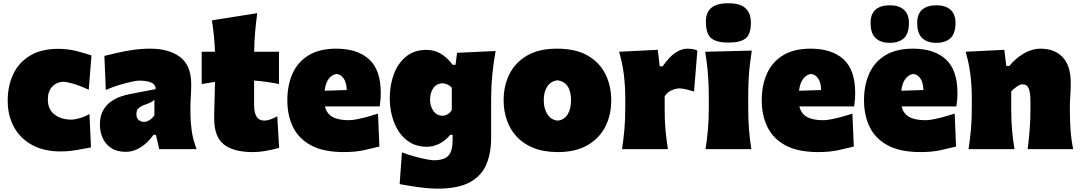

<svg xmlns="http://www.w3.org/2000/svg" viewBox="-20 -898 6512 1156"><path d="M344.2 13.7Q244.1 13.7 172.9 -25.4Q101.6 -64.5 64 -133.3Q26.4 -202.1 26.4 -291.5Q26.4 -381.8 60.1 -452.4Q93.8 -522.9 161.4 -563.5Q229 -604 330.6 -604Q388.2 -604 440.9 -590.6Q493.7 -577.1 530.8 -564L514.2 -357.4Q459 -383.3 418.9 -394.5Q378.9 -405.8 358.9 -405.8Q319.3 -403.3 293.7 -375.7Q268.1 -348.1 268.1 -298.8Q268.1 -241.7 306.2 -210.2Q344.2 -178.7 407.7 -177.7Q427.7 -177.7 459 -186.3Q490.2 -194.8 518.6 -211.4L527.8 -10.3Q492.2 -3.4 442.9 5.1Q393.6 13.7 344.2 13.7Z M737.3 16.1Q684.1 16.1 649.7 -6.6Q615.2 -29.3 598.4 -66.7Q581.5 -104 581.5 -147.5Q581.5 -198.7 600.3 -232.4Q619.1 -266.1 647.7 -286.1Q676.3 -306.2 707 -316.7Q737.8 -327.1 761.2 -331.5L917 -361.3Q919.9 -412.6 815.4 -412.6Q802.2 -412.6 768.3 -405Q734.4 -397.5 693.1 -384.8Q651.9 -372.1 617.2 -356.4L608.4 -561.5Q638.2 -568.8 682.1 -579.1Q726.1 -589.4 778.3 -597.2Q830.6 -605 884.3 -605Q998 -605 1064.7 -554.4Q1131.3 -503.9 1131.3 -390.1Q1131.3 -360.4 1128.9 -318.8Q1126.5 -277.3 1126.5 -248V-216.3Q1126.5 -168 1133.8 -113.8Q1141.1 -59.6 1163.6 0H938.5L918.9 -86.4H903.8Q887.2 -61.5 861.8 -37.8Q836.4 -14.2 804.7 1Q772.9 16.1 737.3 16.1ZM847.2 -164.1Q862.8 -164.1 880.1 -175Q897.5 -186 909.7 -204.1V-297.4Q901.9 -289.6 890.1 -283Q878.4 -276.4 851.1 -267.1Q833 -261.2 817.1 -249Q801.3 -236.8 801.3 -210.9Q801.3 -186 815.7 -175Q830.1 -164.1 847.2 -164.1Z M1501.5 17.6Q1388.2 17.6 1328.9 -27.3Q1269.5 -72.3 1269.5 -186Q1269.5 -228 1271.5 -278.6Q1273.4 -329.1 1274.4 -404.8L1194.3 -392.1V-586.4H1274.4Q1272.5 -638.2 1267.8 -683.1Q1263.2 -728 1255.9 -775.4L1528.8 -818.8Q1521 -759.8 1516.1 -705.3Q1511.2 -650.9 1510.3 -586.4H1659.7V-392.1Q1622.1 -399.9 1584.2 -405Q1546.4 -410.2 1509.8 -413.1V-266.6Q1509.8 -220.7 1524.4 -196.3Q1539.1 -171.9 1572.3 -171.9Q1587.9 -171.9 1608.2 -179Q1628.4 -186 1649.4 -197.8L1660.6 -7.8Q1634.8 0 1589.1 8.8Q1543.5 17.6 1501.5 17.6Z M2049.3 17.6Q1928.7 17.6 1854 -22.2Q1779.3 -62 1744.6 -132.3Q1710 -202.6 1710 -293.9Q1710 -385.3 1741.5 -455.3Q1772.9 -525.4 1838.4 -565.2Q1903.8 -605 2004.4 -605Q2131.8 -605 2202.1 -541Q2272.5 -477.1 2272.5 -338.4Q2272.5 -313.5 2270.5 -294.7Q2268.6 -275.9 2266.1 -257.3H1936.5Q1945.3 -216.3 1980 -195.3Q2014.6 -174.3 2080.6 -174.3Q2099.6 -174.3 2129.9 -180.2Q2160.2 -186 2193.8 -195.3Q2227.5 -204.6 2255.9 -213.9L2264.2 -15.6Q2226.1 -6.3 2174.1 5.6Q2122.1 17.6 2049.3 17.6ZM2067.4 -356Q2066.9 -400.4 2049.3 -425.5Q2031.7 -450.7 2006.8 -452.6Q1980.5 -449.7 1960.2 -424.6Q1939.9 -399.4 1934.6 -351.6Z M2614.7 237.8Q2575.7 237.8 2532 232.9Q2488.3 228 2449.7 221.4Q2411.1 214.8 2386.2 210.4L2399.9 19.5Q2433.1 32.2 2472.4 43.2Q2511.7 54.2 2544.7 60.5Q2577.6 66.9 2590.3 66.9Q2656.2 66.9 2680.7 38.1Q2705.1 9.3 2705.1 -52.7V-86.4H2691.4Q2658.7 -48.3 2622.3 -31.2Q2585.9 -14.2 2550.3 -14.2Q2493.2 -14.2 2450.9 -39.1Q2408.7 -64 2381.1 -106Q2353.5 -147.9 2340.1 -200.2Q2326.7 -252.4 2326.7 -307.1Q2326.7 -384.8 2351.1 -450.9Q2375.5 -517.1 2424.8 -557.4Q2474.1 -597.7 2548.8 -597.7Q2638.7 -597.7 2705.1 -507.8H2722.7L2731.9 -580.1L2963.9 -590.8Q2950.7 -517.1 2943.8 -446.3Q2937 -375.5 2937 -305.2V-66.4Q2937 23.4 2908.2 92Q2879.4 160.6 2809.1 199.2Q2738.8 237.8 2614.7 237.8ZM2643.6 -200.7Q2682.6 -204.1 2700.2 -236.3V-370.1Q2676.8 -395 2643.6 -396.5Q2606.4 -394.5 2587.9 -366Q2569.3 -337.4 2569.3 -297.9Q2569.3 -260.7 2588.1 -231.9Q2606.9 -203.1 2643.6 -200.7Z M3339.4 17.6Q3252.9 17.6 3190.9 -7.8Q3128.9 -33.2 3089.4 -76.9Q3049.8 -120.6 3031 -176.5Q3012.2 -232.4 3012.2 -293.9Q3012.2 -381.8 3047.4 -452.1Q3082.5 -522.5 3153.8 -563.7Q3225.1 -605 3334 -605Q3445.8 -605 3518.1 -563.5Q3590.3 -522 3625.2 -451.4Q3660.2 -380.9 3660.2 -293.9Q3660.2 -204.1 3623.5 -133.8Q3586.9 -63.5 3515.6 -22.9Q3444.3 17.6 3339.4 17.6ZM3337.9 -171.9Q3376.5 -175.3 3397.2 -208.5Q3418 -241.7 3418 -293.9Q3418 -401.4 3337.9 -414.6Q3297.4 -410.2 3275.6 -378.2Q3253.9 -346.2 3253.9 -293.9Q3253.9 -244.1 3276.1 -209.7Q3298.3 -175.3 3337.9 -171.9Z M3725.1 0Q3734.4 -61 3739.5 -119.1Q3744.6 -177.2 3744.6 -250.5V-308.6Q3744.6 -377 3736.6 -445.6Q3728.5 -514.2 3707.5 -586.4L3940.4 -598.1L3952.1 -499H3970.2Q4007.3 -553.7 4044.7 -579.3Q4082 -605 4119.6 -605Q4130.4 -605 4147 -603Q4163.6 -601.1 4178.7 -593.3L4158.7 -347.2Q4136.2 -354 4111.6 -359.9Q4086.9 -365.7 4071.8 -365.7Q4047.9 -365.7 4022 -353.5Q3996.1 -341.3 3981.9 -318.4V-236.8Q3981.9 -173.8 3986.8 -117.4Q3991.7 -61 4001.5 0Z M4228 0Q4237.3 -61 4242.4 -119.1Q4247.6 -177.2 4247.6 -250.5V-308.6Q4247.6 -371.1 4244.6 -418.5Q4241.7 -465.8 4237.1 -505.9Q4232.4 -545.9 4226.1 -586.4L4506.3 -593.3Q4500 -551.8 4495.1 -510.7Q4490.2 -469.7 4487.5 -421.4Q4484.9 -373 4484.9 -308.6V-250.5Q4484.9 -177.2 4489.5 -119.1Q4494.1 -61 4503.9 0ZM4365.2 -641.6Q4294.4 -641.6 4262.2 -667.7Q4230 -693.8 4230 -769Q4230 -821.8 4262 -850.1Q4293.9 -878.4 4366.2 -878.4Q4437.5 -878.4 4469.2 -847.9Q4501 -817.4 4501 -761.2Q4501 -691.9 4469.2 -666.7Q4437.5 -641.6 4365.2 -641.6Z M4905.8 17.6Q4785.2 17.6 4710.4 -22.2Q4635.7 -62 4601.1 -132.3Q4566.4 -202.6 4566.4 -293.9Q4566.4 -385.3 4597.9 -455.3Q4629.4 -525.4 4694.8 -565.2Q4760.3 -605 4860.8 -605Q4988.3 -605 5058.6 -541Q5128.9 -477.1 5128.9 -338.4Q5128.9 -313.5 5127 -294.7Q5125 -275.9 5122.6 -257.3H4793Q4801.8 -216.3 4836.4 -195.3Q4871.1 -174.3 4937 -174.3Q4956.1 -174.3 4986.3 -180.2Q5016.6 -186 5050.3 -195.3Q5084 -204.6 5112.3 -213.9L5120.6 -15.6Q5082.5 -6.3 5030.5 5.6Q4978.5 17.6 4905.8 17.6ZM4923.8 -356Q4923.3 -400.4 4905.8 -425.5Q4888.2 -450.7 4863.3 -452.6Q4836.9 -449.7 4816.7 -424.6Q4796.4 -399.4 4791 -351.6Z M5521.5 17.6Q5400.9 17.6 5326.2 -22.2Q5251.5 -62 5216.8 -132.3Q5182.1 -202.6 5182.1 -293.9Q5182.1 -385.3 5213.6 -455.3Q5245.1 -525.4 5310.5 -565.2Q5376 -605 5476.6 -605Q5604 -605 5674.3 -541Q5744.6 -477.1 5744.6 -338.4Q5744.6 -313.5 5742.7 -294.7Q5740.7 -275.9 5738.3 -257.3H5408.7Q5417.5 -216.3 5452.1 -195.3Q5486.8 -174.3 5552.7 -174.3Q5571.8 -174.3 5602.1 -180.2Q5632.3 -186 5666 -195.3Q5699.7 -204.6 5728 -213.9L5736.3 -15.6Q5698.2 -6.3 5646.2 5.6Q5594.2 17.6 5521.5 17.6ZM5539.6 -356Q5539.1 -400.4 5521.5 -425.5Q5503.9 -450.7 5479 -452.6Q5452.6 -449.7 5432.4 -424.6Q5412.1 -399.4 5406.7 -351.6ZM5336.9 -640.1Q5282.2 -640.1 5252 -668.5Q5221.7 -696.8 5221.7 -760.3Q5221.7 -814.9 5252.2 -840.6Q5282.7 -866.2 5337.9 -866.2Q5392.6 -866.2 5422.6 -839.1Q5452.6 -812 5452.6 -759.8Q5452.6 -696.3 5422.4 -668.2Q5392.1 -640.1 5336.9 -640.1ZM5617.2 -640.1Q5562.5 -640.1 5532.5 -668.5Q5502.4 -696.8 5502.4 -760.3Q5502.4 -814.9 5533 -840.6Q5563.5 -866.2 5618.7 -866.2Q5673.3 -866.2 5703.1 -839.1Q5732.9 -812 5732.9 -759.8Q5732.9 -696.3 5702.6 -668.2Q5672.4 -640.1 5617.2 -640.1Z M5811.5 0Q5820.8 -61 5825.9 -119.1Q5831.1 -177.2 5831.1 -250.5V-308.6Q5831.1 -377 5823 -445.6Q5814.9 -514.2 5793.9 -586.4L6026.9 -598.1L6038.6 -501H6057.1Q6094.7 -547.4 6144.5 -576.2Q6194.3 -605 6243.7 -605Q6329.6 -605 6378.2 -553.7Q6426.8 -502.4 6426.8 -397.5Q6426.8 -358.9 6424.1 -321.3Q6421.4 -283.7 6421.4 -250.5Q6421.4 -177.2 6425.3 -119.1Q6429.2 -61 6441.4 0H6167.5Q6174.8 -61 6179.4 -117.4Q6184.1 -173.8 6184.1 -236.8V-288.6Q6184.1 -340.8 6173.6 -365.7Q6163.1 -390.6 6135.7 -390.6Q6123.5 -390.6 6102.5 -376.7Q6081.5 -362.8 6068.4 -347.2V-236.8Q6068.4 -173.8 6073.2 -117.4Q6078.1 -61 6087.9 0Z"/></svg>

Font: Pinar-DS1-FD Black
Style: Regular
Weight: 900
Designer: Amin Abedi
Version: Version 2.000